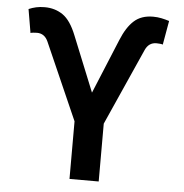

<svg xmlns="http://www.w3.org/2000/svg" viewBox="-52 -788 801 838"><g transform="rotate(5 348.0 -368.5)"><path d="M283.2 0V-252.4L134.8 -589.4Q119.6 -623 86.4 -623Q79.6 -623 70.1 -622.1Q60.5 -621.1 58.1 -619.6L40.5 -723.1Q56.6 -730 73.2 -733.6Q89.8 -737.3 110.4 -737.3Q155.8 -737.3 190.2 -713.6Q224.6 -689.9 250 -626L348.1 -383.8L446.8 -622.6Q470.2 -680.2 502 -708.7Q533.7 -737.3 585.4 -737.3Q604.5 -737.3 622.1 -733.6Q639.6 -730 656.2 -724.6L637.7 -619.6Q634.8 -621.1 625.7 -622.1Q616.7 -623 609.9 -623Q576.2 -623 561 -589.4L411.1 -253.4V0Z"/></g></svg>

Font: Inter SemiBold
Style: Regular
Weight: 600
Designer: Rasmus Andersson
Foundry: rsms
Version: Version 4.001;git-9221beed3